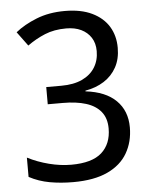

<svg xmlns="http://www.w3.org/2000/svg" viewBox="-53 -768 656 823"><g transform="rotate(-5 275.5 -357.0)"><path d="M229 10Q176 10 128.5 1.5Q81 -7 40 -29V-112Q83 -90 132 -77.5Q181 -65 227 -65Q317 -65 358.5 -102.5Q400 -140 400 -206Q400 -250 377.5 -278Q355 -306 313.5 -319Q272 -332 214 -332H149V-406H214Q267 -406 303.5 -423Q340 -440 359 -470.5Q378 -501 378 -541Q378 -575 362.5 -599Q347 -623 320 -636Q293 -649 256 -649Q204 -649 164 -632.5Q124 -616 88 -590L43 -651Q80 -681 134 -702.5Q188 -724 256 -724Q326 -724 373.5 -701Q421 -678 445 -638.5Q469 -599 469 -547Q469 -499 449.5 -463.5Q430 -428 395.5 -406Q361 -384 315 -376V-373Q401 -363 446 -318.5Q491 -274 491 -203Q491 -141 463 -92.5Q435 -44 377 -17Q319 10 229 10Z"/></g></svg>

Font: lsinhala85
Style: Book
Weight: 400
Designer: Jelle Bosma - Monotype Design Team
Foundry: Monotype Imaging Inc.
Version: Version 2.003